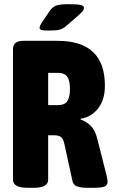

<svg xmlns="http://www.w3.org/2000/svg" viewBox="-20 -895 540 917"><path d="M113 2Q76 2 59 -8Q42 -18 42 -36V-660Q42 -700 91 -700H255Q481 -700 481 -486Q481 -418 448 -376.5Q415 -335 365 -328V-324Q391 -316 413 -294.5Q435 -273 445 -231L490 -53Q491 -45 492.5 -39Q494 -33 494 -28Q494 -10 479 -4Q464 2 427 2H399Q368 2 349 -4.5Q330 -11 326 -31L288 -205Q283 -231 272 -240Q261 -249 237 -249H210V-36Q210 -18 193 -8Q176 2 139 2ZM210 -393H258Q288 -393 301 -411Q314 -429 314 -470Q314 -511 301 -529Q288 -547 258 -547H210ZM213 -749Q184 -749 176.5 -752.5Q169 -756 169 -762Q169 -771 181 -789L219 -845Q232 -863 250.5 -869Q269 -875 307 -875Q347 -875 364 -871.5Q381 -868 381 -857Q381 -851 375.5 -843Q370 -835 354 -821L294 -769Q279 -757 263 -753Q247 -749 213 -749Z"/></svg>

Font: Asap Condensed ExtraBold
Style: Regular
Weight: 800
Width: 3
Designer: Pablo Cosgaya
Foundry: Omnibus-Type
Version: Version 3.001; ttfautohint (v1.8.4.7-5d5b)